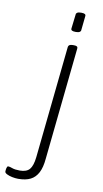

<svg xmlns="http://www.w3.org/2000/svg" viewBox="-163 -745 538 1002"><g transform="rotate(10 106.5 -243.5)"><path d="M9 212Q-6 212 -23 208.5Q-40 205 -51.5 199Q-63 193 -63 186Q-63 183 -62.5 178Q-62 173 -61 168.5Q-60 164 -58 160.5Q-56 157 -53 157Q-45 157 -30.5 162.5Q-16 168 10 168Q46 168 62 149Q78 130 83 84L145 -511Q147 -525 169 -525H175Q187 -525 191.5 -521.5Q196 -518 195 -511L133 84Q129 130 114.5 158Q100 186 74.5 199Q49 212 9 212ZM172 -595Q158 -595 152 -598.5Q146 -602 147 -609L156 -685Q156 -691 162.5 -695Q169 -699 183 -699Q197 -699 202.5 -695.5Q208 -692 207 -685L199 -609Q199 -603 192.5 -599Q186 -595 172 -595Z"/></g></svg>

Font: Asap ExtraLight
Style: Italic
Weight: 250
Italic angle: -6°
Version: Version 3.001